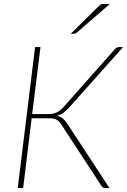

<svg xmlns="http://www.w3.org/2000/svg" viewBox="-20 -938 634 958"><path d="M68.5 0ZM140.5 -369H220Q232 -369 242 -370.5Q252 -372 261 -376Q270 -380 279 -387Q288 -394 298.5 -405.5L553.5 -693Q562.5 -703 573.5 -703H594L324 -400.5Q309.5 -384.5 296 -374.8Q282.5 -365 263.5 -360.5Q282.5 -356.5 294 -346.5Q305.5 -336.5 316 -320.5L526 0H504Q497 0 492.8 -3Q488.5 -6 484.5 -13L288.5 -313Q283 -322 277.5 -328.5Q272 -335 265 -339.2Q258 -343.5 248.5 -345.8Q239 -348 225.5 -348H138L95.5 0H68.5L155 -703H182ZM528 -918 361.5 -774Q355.5 -769.5 348.5 -769.5H333L474.5 -909Q479.5 -914.5 484.2 -916.2Q489 -918 497.5 -918Z"/></svg>

Font: Lato Thin
Style: Italic
Weight: 200
Italic angle: -7°
Designer: Lukasz Dziedzic
Foundry: tyPoland Lukasz Dziedzic
Version: Version 2.007; 2014-02-27